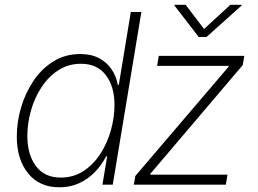

<svg xmlns="http://www.w3.org/2000/svg" viewBox="-20 -778 1085 809"><path d="M230.5 11.2Q146 11.2 98.4 -47.6Q50.8 -106.4 50.8 -202.6Q50.8 -264.6 69.1 -326.2Q87.4 -387.7 121.8 -438.5Q156.2 -489.3 205.8 -519.8Q255.4 -550.3 317.9 -550.3Q365.2 -550.3 398.2 -532.5Q431.2 -514.6 450.7 -485.1Q470.2 -455.6 476.6 -419.9H480.5L531.2 -727.5H575.7L455.1 0H411.6L431.6 -119.1H427.2Q408.7 -83 379.9 -53.2Q351.1 -23.4 313.5 -6.1Q275.9 11.2 230.5 11.2ZM235.8 -29.8Q290 -29.8 332 -57.4Q374 -85 403.1 -130.1Q432.1 -175.3 447.3 -229.2Q462.4 -283.2 462.4 -335.9Q462.4 -413.6 426 -461.4Q389.6 -509.3 321.3 -509.3Q268.1 -509.3 226.1 -482.2Q184.1 -455.1 154.8 -410.4Q125.5 -365.7 110.4 -312Q95.2 -258.3 95.2 -205.1Q95.2 -127.4 131.1 -78.6Q167 -29.8 235.8 -29.8ZM543.9 0 550.3 -36.6 943.4 -497.1 943.8 -500.5H642.1L648.9 -542.5H1009.3L1002.9 -503.9L613.3 -45.4L612.8 -42H938.5L931.6 0ZM762.2 -757.8 839.8 -655.8 950.7 -757.8H998L997.6 -754.4L850.1 -622.1H817.4L715.3 -754.4L715.8 -757.8Z"/></svg>

Font: Inter 16pt ExtraLight
Style: Italic
Weight: 250
Italic angle: -9.3988°
Version: Version 4.001;git-66647c0bb